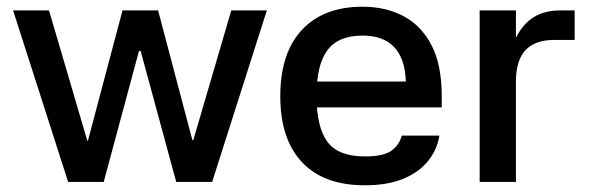

<svg xmlns="http://www.w3.org/2000/svg" viewBox="-20 -542 1756 572"><path d="M19 -511H126L240 -123H242L345 -511H451L553 -125H556L669 -511H775L612 0H505L399 -390H394L289 0H183Z M874 -299H1189Q1187 -367 1154.5 -401.5Q1122 -436 1060 -436Q988 -436 955.5 -392.5Q923 -349 923 -257Q923 -164 955 -120Q987 -76 1067 -76Q1122 -76 1145.5 -92.5Q1169 -109 1177 -138H1289Q1282 -95 1254.5 -61.5Q1227 -28 1180.5 -9Q1134 10 1067 10Q944 10 879.5 -59Q815 -128 815 -255Q815 -384 879.5 -453Q944 -522 1060 -522Q1129 -522 1182 -494Q1235 -466 1265.5 -407.5Q1296 -349 1296 -256V-222H873Z M1517 0H1409V-511H1517V-429Q1537 -470 1569.5 -490.5Q1602 -511 1650 -511H1692V-423H1630Q1574 -423 1545.5 -392.5Q1517 -362 1517 -298Z"/></svg>

Font: 42dot Sans Light SemiBold
Style: Regular
Weight: 600
Version: Version 1.000